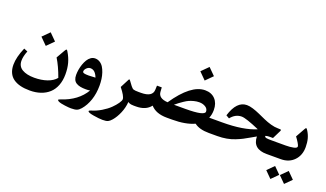

<svg xmlns="http://www.w3.org/2000/svg" viewBox="-86 -1289 3652 2151"><g transform="rotate(20 1739.5 -214.0)"><path d="M314 -454.1 395 -373 314 -292 232.9 -373ZM315.4 239.3Q251.5 239.3 202.4 227.1Q153.3 214.8 117.9 189.7Q82.5 164.6 64 124Q45.4 83.5 45.4 29.3Q45.4 -61 97.7 -181.2L141.6 -162.6Q114.7 -95.7 114.7 -44.4Q114.7 23.4 168.7 55.4Q222.7 87.4 313.5 87.4Q398.4 87.4 465.8 64Q533.2 40.5 568.8 -3.4Q524.4 -127.4 472.2 -211.9L529.8 -312.5Q541.5 -333 548.3 -333Q553.2 -333 562 -318.4Q598.6 -257.8 614.5 -199Q630.4 -140.1 630.4 -68.8Q630.4 6.8 607.4 65.7Q584.5 124.5 542.7 162.4Q501 200.2 443.4 219.7Q385.7 239.3 315.4 239.3Z M902.8 11.7Q864.3 11.7 836.4 6.3Q808.6 1 787.4 -11.7Q766.1 -24.4 755.4 -47.1Q744.6 -69.8 744.6 -103Q744.6 -133.3 750 -166.5Q755.4 -199.7 766.8 -232.4Q778.3 -265.1 794.2 -291.3Q810.1 -317.4 833.3 -333.5Q856.4 -349.6 883.8 -349.6Q914.1 -349.6 939.7 -333.7Q965.3 -317.9 982.2 -291.5Q999 -265.1 1010.7 -229.7Q1022.5 -194.3 1027.6 -157Q1032.7 -119.6 1032.7 -80.1Q1032.7 14.6 1006.3 92.5Q980 170.4 933.1 224.6Q910.2 251 887.2 260Q864.3 269 817.4 269Q806.6 269 787.6 267.6Q768.6 266.1 744.6 262.9Q720.7 259.8 700.2 255.4Q679.7 251 665.5 244.1Q651.4 237.3 651.4 229.5Q651.4 224.6 655.8 222.2Q660.2 219.7 672.4 215.8Q674.3 215.3 675.3 214.8Q866.2 152.3 951.7 7.8Q926.8 11.7 902.8 11.7ZM806.2 -168Q806.2 -153.8 823.7 -149.2Q841.3 -144.5 878.9 -144.5Q911.6 -144.5 959 -148.4Q943.4 -189 921.9 -208.7Q900.4 -228.5 870.6 -228.5Q846.7 -228.5 826.4 -208.3Q806.2 -188 806.2 -168Z M1480 0H1467.8Q1449.2 0 1436.8 -2.2Q1424.3 -4.4 1417.7 -7.3Q1411.1 -10.3 1398.4 -17.6Q1394 49.8 1366.2 115.5Q1338.4 181.2 1300.8 224.6Q1277.8 251 1257.6 260.3Q1237.3 269.5 1192.9 269.5Q1153.8 269.5 1084.5 258.1Q1015.1 246.6 1015.1 230Q1015.1 221.7 1039.1 214.8Q1098.1 197.8 1154.5 163.6Q1210.9 129.4 1247.6 93.5Q1284.2 57.6 1306.6 24.9Q1329.1 -7.8 1329.1 -25.4Q1329.1 -61 1260.7 -147L1316.4 -254.4Q1322.8 -266.1 1334 -250.5Q1367.2 -205.6 1372.6 -198.2Q1391.1 -173.8 1407.2 -168.2Q1423.3 -162.6 1467.8 -162.6H1480Q1489.3 -162.6 1491.9 -149.9Q1494.6 -137.2 1494.6 -106V-55.7Q1494.6 -25.4 1491.7 -12.7Q1488.8 0 1480 0Z M2119.6 -698.2 2200.7 -617.2 2119.6 -536.1 2038.6 -617.2ZM1475.1 -162.6H1495.6Q1632.8 -162.6 1635.3 -250.5L1637.2 -299.8H1694.3L1697.3 -251Q1700.7 -171.9 1812.5 -165.5Q1996.1 -436 2163.6 -436Q2239.7 -436 2284.4 -388.4Q2329.1 -340.8 2329.1 -260.3Q2329.1 -205.1 2310.1 -162.6H2417.5Q2426.3 -162.6 2429 -149.7Q2431.6 -136.7 2431.6 -106V-55.7Q2431.6 -25.4 2429 -12.7Q2426.3 0 2417.5 0H2365.2Q2249.5 0 2190.4 -47.4Q2088.4 0 1926.3 0H1863.3Q1731.9 0 1668.5 -72.8Q1612.3 0 1495.6 0H1475.1Q1460.4 0 1456.8 -12Q1453.1 -23.9 1453.1 -55.2V-106.9Q1453.1 -138.7 1456.8 -150.6Q1460.4 -162.6 1475.1 -162.6ZM2253.4 -213.9Q2253.4 -247.6 2221.9 -267.3Q2190.4 -287.1 2147.5 -287.1Q2116.2 -287.1 2084.5 -278.8Q2052.7 -270.5 2030 -260.5Q2007.3 -250.5 1977.1 -230.2Q1946.8 -210 1932.4 -198.7Q1918 -187.5 1888.7 -163.6H2025.4Q2253.4 -163.6 2253.4 -213.9Z M2412.1 -162.6H2463.9Q2717.8 -162.6 2865.7 -226.6Q2699.7 -298.8 2648.9 -298.8Q2574.2 -298.8 2520.5 -231L2481.9 -253.4Q2538.6 -439.9 2660.2 -439.9Q2692.4 -439.9 2733.9 -427Q2775.4 -414.1 2816.7 -395.5Q2857.9 -377 2900.1 -358.2Q2942.4 -339.4 2988.5 -326.4Q3034.7 -313.5 3073.7 -313.5Q3105 -313.5 3110.8 -310.5Q3114.3 -309.1 3109.9 -295.4L3059.1 -192.9H3013.2Q2987.8 -192.9 2969.2 -185.5Q2971.2 -170.9 2987.5 -166.7Q3003.9 -162.6 3053.2 -162.6H3154.3Q3163.6 -162.6 3166.3 -149.9Q3168.9 -137.2 3168.9 -106V-55.7Q3168.9 -25.4 3166 -12.7Q3163.1 0 3154.3 0H3053.2Q2886.7 0 2883.8 -147.5Q2865.2 -137.7 2822 -112.3Q2778.8 -86.9 2748.3 -71.3Q2717.8 -55.7 2671.9 -37.1Q2626 -18.6 2574 -9.3Q2522 0 2463.9 0H2412.1Q2397.5 0 2393.8 -12Q2390.1 -23.9 2390.1 -55.2V-106.9Q2390.1 -138.7 2393.8 -150.6Q2397.5 -162.6 2412.1 -162.6Z M3149.4 -162.6H3220.2Q3272.9 -162.6 3313.2 -170.9Q3353.5 -179.2 3353.5 -198.7Q3353.5 -210 3335.9 -239.3Q3318.4 -268.6 3295.9 -298.3L3356 -405.8Q3365.7 -424.3 3371.6 -424.3Q3377 -424.3 3387.2 -408.7Q3414.6 -366.7 3426.5 -322Q3438.5 -277.3 3438.5 -221.7Q3438.5 -123.5 3378.9 -61.8Q3319.3 0 3221.2 0H3149.4Q3134.8 0 3131.1 -12Q3127.4 -23.9 3127.4 -55.2V-106.9Q3127.4 -138.7 3131.1 -150.6Q3134.8 -162.6 3149.4 -162.6ZM3266.1 170.9 3188.5 248.5 3111.3 170.9 3188.5 93.3ZM3273.9 170.9 3351.1 93.3 3428.7 170.9 3351.1 248.5Z"/></g></svg>

Font: Parastoo FD
Style: Bold-FD
Weight: 700
Foundry: Saber Rastikerdar (saber.rastikerdar@gmail.com)
Version: Version 2.0.1